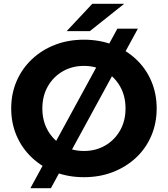

<svg xmlns="http://www.w3.org/2000/svg" viewBox="-20 -921 884 1011"><path d="M422 12Q339 12 269.5 -15Q200 -42 148 -91Q96 -140 67.5 -206Q39 -272 39 -350Q39 -428 67.5 -494Q96 -560 148 -609Q200 -658 269.5 -685Q339 -712 422 -712Q505 -712 574.5 -685Q644 -658 696 -609.5Q748 -561 776.5 -494.5Q805 -428 805 -350Q805 -272 776.5 -205.5Q748 -139 696 -90.5Q644 -42 574.5 -15Q505 12 422 12ZM422 -126Q484 -126 533.5 -154.5Q583 -183 612 -233.5Q641 -284 641 -350Q641 -416 612 -466.5Q583 -517 533.5 -545.5Q484 -574 422 -574Q360 -574 310.5 -545.5Q261 -517 232 -466.5Q203 -416 203 -350Q203 -284 232 -233.5Q261 -183 310.5 -154.5Q360 -126 422 -126ZM140 70 598 -770H706L248 70ZM331 -757 466 -901H634L453 -757Z"/></svg>

Font: Montserrat
Style: Bold
Weight: 700
Designer: Julieta Ulanovsky
Foundry: Julieta Ulanovsky
Version: Version 9.000; ttfautohint (v1.8.4.7-5d5b)